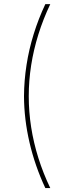

<svg xmlns="http://www.w3.org/2000/svg" viewBox="-20 -789 321 949"><path d="M98.6 -313.5Q99.1 -390.6 111.1 -467.8Q123 -544.9 146.5 -620.6Q169.9 -696.3 204.1 -768.6H228.5Q193.4 -694.8 169.7 -618.9Q146 -543 134 -466.3Q122.1 -389.6 122.1 -313.5Q122.1 -236.8 134 -160.2Q146 -83.5 169.7 -8.1Q193.4 67.4 228.5 140.6H204.1Q152.8 31.2 126 -84.2Q99.1 -199.7 98.6 -313.5Z"/></svg>

Font: Inter 24pt Thin
Style: Regular
Weight: 250
Designer: Rasmus Andersson
Foundry: rsms
Version: Version 4.001;git-66647c0bb